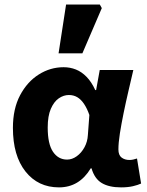

<svg xmlns="http://www.w3.org/2000/svg" viewBox="-20 -799 635 831"><path d="M235.3 12Q144.9 12 90.4 -56.6Q35.9 -125.1 35.9 -245.6Q35.9 -328.1 66.9 -386.7Q98 -445.3 148 -476.7Q197.9 -508.1 255.4 -508.1Q283.3 -508.1 308.4 -498.2Q333.5 -488.2 354.8 -466.3Q376.2 -444.4 392.3 -409.2H396L411.7 -496.1H557.1Q547.1 -453.2 535.9 -405Q524.6 -356.8 514.9 -309.3Q505.2 -261.9 498.8 -221.2Q492.5 -180.5 492.5 -152.4Q492.5 -127.6 506.2 -117.1Q519.9 -106.6 540.5 -106.6Q547.9 -106.6 556.1 -108.3Q564.4 -110 573 -113L590.7 -4.6Q577.2 1.7 555.4 6.9Q533.7 12 503.9 12Q452.2 12 420.8 -6.6Q389.3 -25.2 376.2 -70.3H372.6Q323.1 12 235.3 12ZM270.3 -108.3Q292.1 -108.3 312.1 -122.7Q332.2 -137 345.5 -161.4Q358.9 -185.8 360.4 -215.2L366.8 -301.3Q356.6 -330.4 343.4 -349.8Q330.3 -369.1 314.2 -378.5Q298.2 -387.8 278.1 -387.8Q255.4 -387.8 234.4 -373.4Q213.5 -359 200 -328Q186.5 -296.9 186.5 -247.2Q186.5 -175.5 209.5 -141.9Q232.4 -108.3 270.3 -108.3ZM233.5 -568.2 266 -779.4H412L420.6 -763.9L336.6 -568.2Z"/></svg>

Font: Source Sans 3
Style: Regular
Weight: 200
Designer: Paul D. Hunt
Foundry: Adobe
Version: Version 3.046;hotconv 1.0.118;makeotfexe 2.5.65603